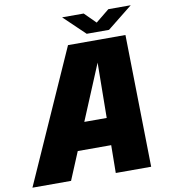

<svg xmlns="http://www.w3.org/2000/svg" viewBox="-131 -974 928 1055"><g transform="rotate(-10 333.0 -447.0)"><path d="M-36 0 292.5 -737.5H613L626.5 0H429L436 -617H437L179.5 0ZM147 -155 179.5 -306.5H543.5L511 -155ZM287 -893.5H407.5L492.5 -809H441L545 -893.5H670L529 -781H404.5Z"/></g></svg>

Font: Epilogue Black
Style: Italic
Weight: 900
Italic angle: -12°
Designer: Tyler Finck
Foundry: Etcetera Type Co
Version: Version 2.111